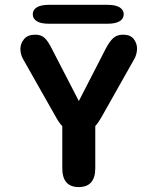

<svg xmlns="http://www.w3.org/2000/svg" viewBox="-20 -770 659 800"><path d="M308 9.5Q239.5 9.5 239.5 -69.5V-244.5Q227 -257 214.5 -279.5L78 -520.5Q65 -542 65 -566.5Q65 -588.5 80.2 -607Q95.5 -625.5 127 -625.5Q152.5 -625.5 167 -611Q181.5 -596.5 197 -565L308.5 -349L420 -566Q436 -597 451.8 -611.2Q467.5 -625.5 492.5 -625.5Q523.5 -625.5 537.2 -607.5Q551 -589.5 551 -567.5Q551 -556 547.5 -543.2Q544 -530.5 537.5 -520.5L401.5 -279.5Q395.5 -269 389.5 -260.5Q383.5 -252 377 -245V-69.5Q377 9.5 308 9.5ZM116.5 -710.5Q116.5 -728.5 133 -739.2Q149.5 -750 186 -750H426Q462 -750 478.8 -739.2Q495.5 -728.5 495.5 -710.5Q495.5 -692.5 478.8 -681.8Q462 -671 426 -671H186Q149.5 -671 133 -681.8Q116.5 -692.5 116.5 -710.5Z"/></svg>

Font: Sono Monospace SemiBold
Style: Regular
Weight: 600
Designer: Tyler Finck
Foundry: Tyler Finck
Version: Version 2.112